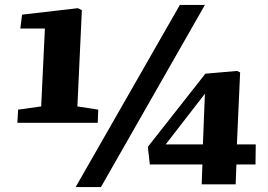

<svg xmlns="http://www.w3.org/2000/svg" viewBox="-20 -743 1082 774"><path d="M285 11 705 -723H806L387 11ZM292 -314 376 -301 374 -248H50L53 -301L146 -314L161 -628H62L69 -684L294 -710L310 -702ZM935 -161H1011L1010 -80H933L930 0H793L796 -80H584L576 -151L808 -446L936 -457L948 -451ZM798 -161 806 -365 648 -161Z"/></svg>

Font: Literata 36pt ExtraBold
Style: Italic
Weight: 800
Italic angle: -2°
Designer: Latin by Veronika Burian and Jose Scaglione. Greek by Irene Vlachou. Cyrillic by Vera Evstafieva
Foundry: TypeTogether
Version: Version 3.002